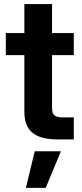

<svg xmlns="http://www.w3.org/2000/svg" viewBox="-20 -676 400 931"><path d="M98.1 -656.2V-515.6H8.3V-408.7H98.1V-133.8C98.1 -42.5 148.4 0 258.8 0H337.9V-106.9H283.7C244.6 -106.9 232.4 -118.7 232.4 -154.3V-408.7H337.9V-515.6H232.4V-656.2ZM105.5 234.9H201.7L275.4 57.6H148.4Z"/></svg>

Font: Raveo Display Display SemiBold
Style: Regular
Weight: 600
Designer: Jakub Foglar, Rasmus Andersson (Inter)
Foundry: Jakubfoglar.com
Version: Version 1.100;Glyphs 3.2.3 (3260)